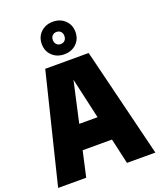

<svg xmlns="http://www.w3.org/2000/svg" viewBox="-182 -1113 1013 1221"><g transform="rotate(-20 325.0 -502.5)"><path d="M-4 0 178 -740H472L654 0H462L423 -172H224.5L186 0ZM261.5 -337H385.5L323 -613ZM325 -785Q275.5 -785 243.2 -816Q211 -847 211 -895Q211 -943 243.2 -974Q275.5 -1005 325 -1005Q374.5 -1005 406.8 -974Q439 -943 439 -895Q439 -847 406.8 -816Q374.5 -785 325 -785ZM325 -854Q342.5 -854 353.2 -865.2Q364 -876.5 364 -895Q364 -914 353.2 -925Q342.5 -936 325 -936Q308 -936 297 -925Q286 -914 286 -895Q286 -876.5 297 -865.2Q308 -854 325 -854Z"/></g></svg>

Font: Encode Sans Condensed Condensed Black
Style: Regular
Weight: 900
Width: 3
Designer: Multiple Designers
Foundry: Impallari Type
Version: Version 3.000; ttfautohint (v1.8.3) -l 8 -r 50 -G 200 -x 14 